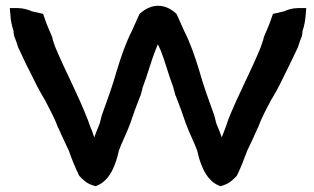

<svg xmlns="http://www.w3.org/2000/svg" viewBox="-20 -643 1087 664"><path d="M14 -615 16 -590C17 -574 20 -557 27 -535V-533C27 -525 29 -516 33 -508C35 -504 37 -496 42 -482V-481C56 -452 69 -422 85 -392C99 -364 112 -336 129 -308L136 -296C152 -265 170 -232 181 -201L182 -200C194 -172 205 -150 218 -122C228 -93 240 -64 253 -37L255 -34L258 -31C267 -22 279 -9 301 -2L311 1L320 -3C364 -24 382 -80 391 -122C402 -152 417 -180 430 -215C441 -248 452 -278 465 -311L466 -312L471 -331L472 -333C472 -336 472 -338 475 -345C490 -384 502 -430 517 -468C520 -475 522 -481 526 -490C529 -483 532 -476 536 -468C551 -431 562 -386 578 -345C580 -340 581 -335 581 -333L582 -331L587 -312L588 -311C601 -278 612 -248 623 -215C636 -180 651 -152 662 -122C670 -85 688 -24 733 -3L742 1L752 -2C774 -9 786 -22 795 -31L798 -34L800 -37C813 -64 824 -92 835 -122C848 -148 859 -173 871 -200L872 -201C883 -232 900 -264 917 -296L924 -308C941 -336 954 -363 968 -392C983 -421 997 -452 1011 -481V-482C1016 -496 1018 -504 1020 -508C1024 -516 1026 -525 1026 -533V-535C1033 -555 1036 -575 1037 -590L1039 -615H1011C992 -615 976 -610 963 -604L924 -595L919 -581C913 -561 902 -538 893 -516L892 -514V-512C890 -502 886 -495 881 -478C847 -395 805 -318 770 -231L769 -229V-228C765 -215 762 -208 757 -194C754 -186 751 -178 747 -168C742 -183 735 -199 729 -214V-215L728 -216C727 -218 725 -231 721 -244C702 -297 684 -345 669 -399C654 -448 639 -493 616 -538L591 -594L587 -598C568 -615 547 -623 527 -623C507 -623 486 -615 466 -598L462 -594L437 -538C415 -495 399 -448 384 -399C369 -345 351 -297 332 -244C328 -231 326 -218 325 -216L324 -215V-214C318 -199 312 -185 306 -168C304 -172 302 -180 300 -185V-186C294 -200 289 -212 284 -228V-229L283 -230C249 -318 207 -395 172 -478C167 -492 163 -502 161 -512V-514L160 -516C151 -538 140 -561 134 -581L129 -595L90 -604C78 -609 61 -615 42 -615Z"/></svg>

Font: SolarCharger
Style: 1050
Weight: 1000
Designer: Mew Too
Foundry: Cannot Into Space Fonts/KineticPlasma Fonts
Version: Version 1.100